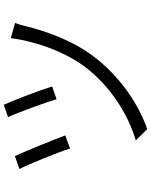

<svg xmlns="http://www.w3.org/2000/svg" viewBox="91 -878 817 1040"><g transform="rotate(-90 500.0 -358.5)"><path d="M452 -747 385 -724C409 -673 466 -517 482 -461L551 -485C535 -540 474 -700 452 -747ZM895 -686 813 -709C793 -559 731 -401 651 -299C551 -171 403 -74 259 -32L320 30C462 -19 609 -123 712 -258C795 -366 848 -506 879 -633C882 -647 889 -671 895 -686ZM174 -687 104 -662C127 -620 196 -450 215 -388L286 -414C262 -480 199 -633 174 -687Z"/></g></svg>

Font: Noto Sans CJK HK DemiLight
Style: Regular
Weight: 350
Designer: Ryoko NISHIZUKA 西塚涼子 (kana, bopomofo & ideographs); Paul D. Hunt (Latin, Greek & Cyrillic); Sandoll Communications 산돌커뮤니
Foundry: Adobe
Version: Version 2.004;hotconv 1.0.118;makeotfexe 2.5.65603